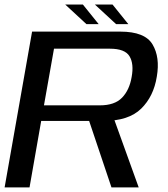

<svg xmlns="http://www.w3.org/2000/svg" viewBox="-23 -812 730 832"><path d="M-3 0H105L155.5 -288H426Q534.5 -288 588.8 -341.2Q643 -394.5 656.5 -480Q671 -564 638 -619.5Q605 -675 498.5 -675H116ZM460 0H578L461 -324.5L352.5 -320ZM167.5 -355.5 211 -601H453Q518.5 -601 538.2 -568.2Q558 -535.5 547.5 -478.5Q538 -422 506 -388.8Q474 -355.5 409.5 -355.5ZM480 -707.5H533L464.5 -792.5H388ZM351.5 -707.5H404.5L336 -792.5H259.5Z"/></svg>

Font: Anybody SemiExpanded
Style: Italic
Weight: 400
Width: 6
Italic angle: -10°
Version: Version 1.113;gftools[0.9.25]